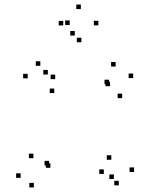

<svg xmlns="http://www.w3.org/2000/svg" viewBox="-20 -808 660 846"><path d="M481.8 -19.3V-39.3H461.8V-19.3ZM437.5 -41.5V-61.5H417.5V-41.5ZM503.5 8.7V-11.3H483.5V8.7ZM570.8 -50.3V-70.3H550.8V-50.3ZM470.5 -104V-124H450.5V-104ZM202 -68.7V-88.7H182V-68.7ZM196.3 -79.2V-99.2H176.3V-79.2ZM518.3 -375.5V-395.5H498.3V-375.5ZM566.7 -464V-484H546.7V-464ZM489.5 -514.8V-534.8H469.5V-514.8ZM190.8 -479.7V-499.7H170.8V-479.7ZM223.2 -459.3V-479.3H203.2V-459.3ZM157.7 -518V-538H137.7V-518ZM102 -462.7V-482.7H82V-462.7ZM219.2 -397.8V-417.8H199.2V-397.8ZM460.5 -436.8V-456.8H440.5V-436.8ZM464.8 -428.2V-448.2H444.8V-428.2ZM127.2 -111V-131H107.2V-111ZM71 -24.3V-44.3H51V-24.3ZM129.2 17.8V-2.2H109.2V17.8ZM413.5 -696.3V-716.3H393.5V-696.3ZM336.2 -768V-788H316.2V-768ZM258.7 -696V-716H238.7V-696ZM309.5 -651.3V-671.3H289.5V-651.3ZM287.2 -698V-718H267.2V-698ZM338.5 -621.8V-641.8H318.5V-621.8Z"/></svg>

Font: Monaspace Radon Dots Var
Style: Regular
Weight: 400
Designer: Riley Cran and the Lettermatic Team
Version: Version 1.100 (Monaspace Radon Dots)